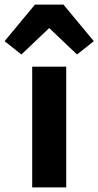

<svg xmlns="http://www.w3.org/2000/svg" viewBox="-71 -815 428 835"><path d="M81 -795 -51 -636 22 -578 143 -693 264 -578 337 -636 205 -795ZM217 0V-525H69V0Z"/></svg>

Font: IBM Plex Thai Looped
Style: Bold
Weight: 700
Designer: Mike Abbink, Paul van der Laan, Pieter van Rosmalen, Ben Mitchell, Mark Frömberg
Foundry: Bold Monday
Version: Version 1.0